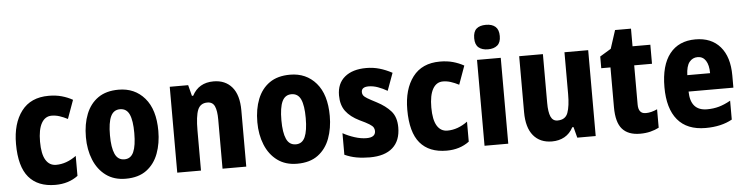

<svg xmlns="http://www.w3.org/2000/svg" viewBox="-47 -991 4755 1225"><g transform="rotate(-5 2331.0 -379.0)"><path d="M265 10Q153 10 95 -58.5Q37 -127 37 -272Q37 -403 96.5 -481.5Q156 -560 271 -560Q317 -560 354.5 -549.5Q392 -539 424 -521L381 -402Q354 -416 329 -424Q304 -432 279 -432Q237 -432 214 -391.5Q191 -351 191 -273Q191 -194 214.5 -155.5Q238 -117 281 -117Q347 -117 410 -163V-35Q350 10 265 10Z M949 -276Q949 -197 925 -132Q901 -67 849.5 -28.5Q798 10 716 10Q641 10 589.5 -28Q538 -66 511.5 -131Q485 -196 485 -276Q485 -360 510.5 -424Q536 -488 587.5 -524Q639 -560 719 -560Q822 -560 885.5 -486.5Q949 -413 949 -276ZM639 -275Q639 -196 657.5 -155Q676 -114 718 -114Q759 -114 777 -154.5Q795 -195 795 -276Q795 -356 777 -395.5Q759 -435 717 -435Q676 -435 657.5 -395.5Q639 -356 639 -275Z M1327 -560Q1402 -560 1445 -509.5Q1488 -459 1488 -360V0H1336V-315Q1336 -371 1323 -400Q1310 -429 1276 -429Q1231 -429 1214.5 -388.5Q1198 -348 1198 -256V0H1046V-550H1164L1182 -480H1190Q1232 -560 1327 -560Z M2047 -276Q2047 -197 2023 -132Q1999 -67 1947.5 -28.5Q1896 10 1814 10Q1739 10 1687.5 -28Q1636 -66 1609.5 -131Q1583 -196 1583 -276Q1583 -360 1608.5 -424Q1634 -488 1685.5 -524Q1737 -560 1817 -560Q1920 -560 1983.5 -486.5Q2047 -413 2047 -276ZM1737 -275Q1737 -196 1755.5 -155Q1774 -114 1816 -114Q1857 -114 1875 -154.5Q1893 -195 1893 -276Q1893 -356 1875 -395.5Q1857 -435 1815 -435Q1774 -435 1755.5 -395.5Q1737 -356 1737 -275Z M2476 -165Q2476 -80 2425.5 -35Q2375 10 2279 10Q2234 10 2194.5 3Q2155 -4 2118 -21V-159Q2152 -140 2192.5 -127Q2233 -114 2269 -114Q2326 -114 2326 -155Q2326 -167 2320 -177.5Q2314 -188 2294 -200.5Q2274 -213 2233 -232Q2176 -260 2146.5 -299.5Q2117 -339 2117 -401Q2117 -477 2167 -518.5Q2217 -560 2305 -560Q2349 -560 2389 -548.5Q2429 -537 2470 -515L2429 -403Q2400 -420 2369.5 -431Q2339 -442 2310 -442Q2264 -442 2264 -409Q2264 -397 2270 -388Q2276 -379 2295 -367.5Q2314 -356 2353 -336Q2409 -307 2442.5 -269Q2476 -231 2476 -165Z M2771 10Q2659 10 2601 -58.5Q2543 -127 2543 -272Q2543 -403 2602.5 -481.5Q2662 -560 2777 -560Q2823 -560 2860.5 -549.5Q2898 -539 2930 -521L2887 -402Q2860 -416 2835 -424Q2810 -432 2785 -432Q2743 -432 2720 -391.5Q2697 -351 2697 -273Q2697 -194 2720.5 -155.5Q2744 -117 2787 -117Q2853 -117 2916 -163V-35Q2856 10 2771 10Z M3090 -768Q3129 -768 3150.5 -749Q3172 -730 3172 -689Q3172 -648 3150 -629.5Q3128 -611 3090 -611Q3052 -611 3030 -629.5Q3008 -648 3008 -689Q3008 -731 3029 -749.5Q3050 -768 3090 -768ZM3166 -550V0H3014V-550Z M3726 -550V0H3608L3590 -69H3582Q3561 -29 3526 -9.5Q3491 10 3446 10Q3369 10 3326.5 -41.5Q3284 -93 3284 -191V-550H3436V-237Q3436 -179 3449 -149.5Q3462 -120 3492 -120Q3543 -120 3558.5 -162.5Q3574 -205 3574 -282V-550Z M4057 -118Q4075 -118 4093 -122.5Q4111 -127 4131 -136V-18Q4106 -5 4076 2.5Q4046 10 4010 10Q3934 10 3896 -33Q3858 -76 3858 -173V-428H3799V-503L3870 -546L3908 -663H4010V-550H4124V-428H4010V-177Q4010 -118 4057 -118Z M4413 -559Q4515 -559 4571.5 -493.5Q4628 -428 4628 -309V-231H4341Q4343 -108 4449 -108Q4490 -108 4525.5 -118Q4561 -128 4600 -150V-29Q4530 10 4430 10Q4311 10 4250.5 -62.5Q4190 -135 4190 -272Q4190 -412 4248 -485.5Q4306 -559 4413 -559ZM4417 -445Q4385 -445 4364.5 -419.5Q4344 -394 4342 -336H4488Q4488 -388 4469.5 -416.5Q4451 -445 4417 -445Z"/></g></svg>

Font: Noto Sans Myanmar Condensed ExtraBold
Style: Regular
Weight: 800
Width: 3
Designer: Monotype Design Team
Foundry: Monotype Imaging Inc.
Version: Version 2.107; ttfautohint (v1.8.4.7-5d5b)